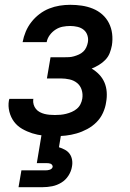

<svg xmlns="http://www.w3.org/2000/svg" viewBox="-20 -558 540 798"><path d="M208 8Q184 8 160 5.5Q136 3 114 -4Q92 -11 72 -22.5Q52 -34 38.5 -52Q25 -70 19 -93.5Q13 -117 17 -140Q18 -142 18 -143.5Q18 -145 19 -147H119Q119 -146 118.5 -145.5Q118 -145 118 -144Q117 -133 120 -123Q123 -113 129.5 -105Q136 -97 145.5 -92Q155 -87 165 -84.5Q175 -82 186 -81Q197 -80 208 -80Q220 -80 231.5 -81Q243 -82 255 -85Q267 -88 278.5 -93Q290 -98 299.5 -106Q309 -114 314.5 -125Q320 -136 322 -148Q325 -167 319.5 -184.5Q314 -202 300.5 -213Q287 -224 269 -228Q251 -232 232 -232H175L190 -320H247Q257 -320 267 -320.5Q277 -321 287.5 -324Q298 -327 308 -331.5Q318 -336 326 -343.5Q334 -351 338.5 -361Q343 -371 345 -381Q348 -396 343.5 -410.5Q339 -425 328 -434Q317 -443 302 -446.5Q287 -450 272 -450Q256 -450 240.5 -447Q225 -444 211 -435Q197 -426 187 -412.5Q177 -399 174 -383H74Q78 -405 87 -426.5Q96 -448 110.5 -466.5Q125 -485 144 -499.5Q163 -514 184.5 -522.5Q206 -531 228 -534.5Q250 -538 272 -538Q296 -538 320 -534.5Q344 -531 366 -522Q388 -513 405 -498Q422 -483 432.5 -462.5Q443 -442 446 -418Q449 -394 445 -369Q442 -353 436 -337.5Q430 -322 418 -309.5Q406 -297 391 -288Q376 -279 361 -273Q378 -263 392 -248.5Q406 -234 414 -215.5Q422 -197 423.5 -175.5Q425 -154 421 -133Q418 -111 408 -89Q398 -67 381 -50Q364 -33 342.5 -21.5Q321 -10 298.5 -3.5Q276 3 253.5 5.5Q231 8 208 8ZM57 220 69 150H169Q173 150 177.5 149.5Q182 149 186.5 147.5Q191 146 194.5 143Q198 140 199 135Q199 131 196.5 127.5Q194 124 190.5 122.5Q187 121 182.5 120.5Q178 120 174 120H133L153 0H234L225 54Q238 58 250 64.5Q262 71 269.5 81.5Q277 92 279.5 106Q282 120 279 135Q276 154 264.5 172Q253 190 235 201Q217 212 197 216Q177 220 157 220Z"/></svg>

Font: Iosevka Curly Semibold Oblique
Style: Regular
Weight: 600
Italic angle: -9°
Monospace: yes
Designer: Belleve Invis
Foundry: Belleve Invis
Version: Version 11.1.0; ttfautohint (v1.8.3)